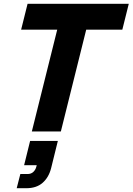

<svg xmlns="http://www.w3.org/2000/svg" viewBox="-20 -695 701 1015"><path d="M301.7 0H148.3L282.5 -538.3H91.7L125.8 -675H660.8L626.7 -538.3H435.8ZM68.3 300 87.5 225H125Q144.2 225 155.8 214.2Q167.5 203.3 171.7 187.5L174.2 178.3H107.5L139.2 50H285.8L250 195Q237.5 243.3 205 271.7Q172.5 300 119.2 300Z"/></svg>

Font: Funnel Sans ExtraBold
Style: Italic
Weight: 800
Italic angle: -14.036°
Version: Version 1.000; Beta; Release 5; Build 24; ttfautohint (v1.8.